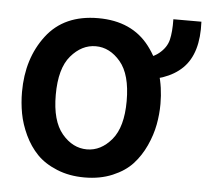

<svg xmlns="http://www.w3.org/2000/svg" viewBox="-47 -652 777 719"><g transform="rotate(5 341.0 -292.5)"><path d="M162.1 -281.2Q162.1 -183.6 202.1 -135.7Q242.2 -87.9 295.9 -87.9Q348.6 -87.9 388.7 -135.7Q428.7 -183.6 428.7 -281.2Q428.7 -380.9 388.7 -428.2Q348.6 -475.6 295.9 -475.6Q243.2 -475.6 202.6 -428.2Q162.1 -380.9 162.1 -281.2ZM35.2 -281.2Q35.2 -407.2 101.6 -494.1Q168 -581.1 295.9 -581.1Q422.9 -581.1 489.3 -494.1Q555.7 -407.2 555.7 -281.2Q555.7 -242.2 548.3 -203.1Q541 -164.1 522.5 -123.5Q503.9 -83 475.6 -52.2Q447.3 -21.5 400.9 -2Q354.5 17.6 295.9 17.6Q238.3 17.6 191.9 -1.5Q145.5 -20.5 116.7 -50.3Q87.9 -80.1 68.8 -120.6Q49.8 -161.1 42.5 -200.7Q35.2 -240.2 35.2 -281.2ZM453.1 -364.3V-442.4Q505.9 -448.2 534.2 -471.2Q562.5 -494.1 569.8 -523.9Q577.1 -553.7 576.2 -601.6H681.6Q687.5 -482.4 629.4 -425.8Q571.3 -369.1 453.1 -364.3Z"/></g></svg>

Font: Gothic A1
Style: Bold
Weight: 700
Version: Version 2.50